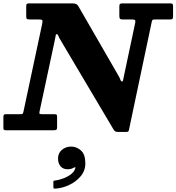

<svg xmlns="http://www.w3.org/2000/svg" viewBox="-65 -770 1043 1135"><path d="M278 166.5Q278 135 301 115.8Q324 96.5 356 96.5Q388 96.5 413.8 119.8Q439.5 143 439.5 195.5Q439.5 239 412 271.8Q384.5 304.5 343.8 323.5Q303 342.5 263 345Q255.5 345.5 253 344.2Q250.5 343 250.5 335V305.5Q250.5 299 253.2 298.2Q256 297.5 261.5 297Q282.5 294.5 307.8 285.2Q333 276 353 261.2Q373 246.5 379 227.5Q383.5 219.5 379.5 219Q375.5 218.5 369.5 222Q355 230.5 335 230.5Q307.5 230.5 292.8 213Q278 195.5 278 166.5ZM161.5 -655H111.5Q98 -655 94 -658Q90 -661 90 -674V-733Q90 -744.5 94 -747.2Q98 -750 109.5 -750H358Q377 -750 384.5 -746.8Q392 -743.5 399 -732L635 -323Q643 -309.5 646.5 -299Q650 -288.5 656 -288.5Q661.5 -288.5 662.8 -296.8Q664 -305 668 -322.5L734.5 -636Q736.5 -648 732.5 -651.5Q728.5 -655 714 -655H661Q647.5 -655 644 -659Q640.5 -663 640.5 -676.5V-732Q640.5 -743.5 644.2 -746.8Q648 -750 660 -750H941.5Q952 -750 955 -746.5Q958 -743 958 -732.5V-673.5Q958 -662 954.8 -658.5Q951.5 -655 940 -655H854Q839.5 -655 836.8 -652.5Q834 -650 831.5 -638.5L698 -5.5Q696.5 3.5 693.5 6.8Q690.5 10 680 10H635Q622 10 616.5 6.8Q611 3.5 606.5 -4L292.5 -533.5Q284 -547.5 280.2 -557.8Q276.5 -568 271 -568Q265 -568 264 -558.8Q263 -549.5 259 -532.5L169 -112Q166.5 -100 169 -97.5Q171.5 -95 185.5 -95H254.5Q263.5 -95 268 -93Q272.5 -91 272.5 -81.5V-19Q272.5 -6 268.2 -3Q264 0 252 0H-30Q-39 0 -42 -2.8Q-45 -5.5 -45 -15V-75Q-45 -87 -42.5 -91Q-40 -95 -28 -95H52.5Q66.5 -95 69 -97.5Q71.5 -100 74 -111.5L184.5 -630Q188 -646.5 184.8 -650.8Q181.5 -655 161.5 -655Z"/></svg>

Font: Besley*
Style: Bold Italic
Weight: 700
Italic angle: -13°
Designer: Owen Earl
Foundry: indestructible type*
Version: Version 2.000; ttfautohint (v1.8.3)